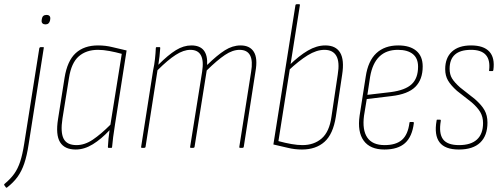

<svg xmlns="http://www.w3.org/2000/svg" viewBox="-74 -703 2388 913"><path d="M113 -474Q115 -479 119 -479H130Q136 -479 134 -474L62 -16Q54 37 41.5 74Q29 111 9.5 138Q-10 165 -41 189Q-43 191 -46 188L-54 177Q-55 174 -53 172Q-24 148 -6.5 123.5Q11 99 22 65.5Q33 32 41 -19ZM142 -587Q133 -587 128 -592Q123 -597 124 -606L125 -613Q128 -632 147 -632Q157 -632 161.5 -627Q166 -622 165 -613L164 -606Q160 -587 142 -587Z M286 8Q233 8 211.5 -27Q190 -62 202 -137L233 -333Q246 -414 286 -450.5Q326 -487 392 -487Q428 -487 460 -479Q492 -471 528 -463L473 -112Q467 -75 464 -50.5Q461 -26 459 -4Q459 0 456 0H442Q439 0 439 -4Q440 -23 442 -44Q444 -65 447 -84Q408 -42 367.5 -17Q327 8 286 8ZM290 -13Q329 -13 367.5 -39Q406 -65 451 -110L505 -447Q476 -455 446.5 -460.5Q417 -466 392 -466Q336 -466 300.5 -435Q265 -404 254 -332L223 -139Q213 -74 228.5 -43.5Q244 -13 290 -13Z M601 0Q596 0 597 -4L654 -368Q660 -395 663 -423Q666 -451 667 -475Q667 -479 671 -479H685Q688 -479 688 -475Q687 -456 684.5 -435Q682 -414 679 -395Q726 -442 762.5 -464.5Q799 -487 836 -487Q916 -487 911 -394Q959 -441 995.5 -464Q1032 -487 1070 -487Q1114 -487 1133 -456.5Q1152 -426 1141 -364L1085 -4Q1084 0 1079 0H1068Q1063 0 1064 -5L1120 -361Q1138 -466 1065 -466Q1032 -466 995.5 -441.5Q959 -417 909 -368L851 -4Q850 0 845 0H834Q829 0 830 -4L887 -361Q904 -466 831 -466Q799 -466 761.5 -442Q724 -418 675 -369L618 -4Q617 0 612 0Z M1362 8Q1327 8 1295 0Q1263 -8 1226 -16L1331 -679Q1332 -683 1337 -683H1348Q1353 -683 1352 -678L1250 -32Q1283 -23 1312 -18Q1341 -13 1364 -13Q1419 -13 1455.5 -44.5Q1492 -76 1502 -147L1532 -348Q1542 -408 1525.5 -437Q1509 -466 1469 -466Q1431 -466 1389 -440Q1347 -414 1297 -367L1301 -392Q1348 -438 1390 -462.5Q1432 -487 1473 -487Q1523 -487 1543.5 -452.5Q1564 -418 1553 -348L1523 -148Q1510 -65 1469 -28.5Q1428 8 1362 8Z M1754 8Q1686 8 1655.5 -34Q1625 -76 1636 -153L1665 -338Q1676 -413 1715.5 -450Q1755 -487 1820 -487Q1875 -487 1905.5 -461.5Q1936 -436 1936 -387Q1936 -325 1901 -290Q1866 -255 1787 -246L1670 -232L1657 -153Q1648 -85 1672.5 -49Q1697 -13 1755 -13Q1809 -13 1837.5 -38Q1866 -63 1873 -119Q1873 -123 1877 -123H1890Q1894 -123 1894 -118Q1886 -53 1852 -22.5Q1818 8 1754 8ZM1673 -252 1784 -265Q1853 -274 1883.5 -302.5Q1914 -331 1914 -386Q1914 -426 1889 -446Q1864 -466 1818 -466Q1763 -466 1730 -434Q1697 -402 1686 -338Z M2108 8Q2042 8 2016 -26.5Q1990 -61 2002 -129Q2002 -134 2005 -134H2018Q2023 -134 2022 -128Q2012 -69 2032.5 -41Q2053 -13 2109 -13Q2165 -13 2194 -39.5Q2223 -66 2223 -118Q2223 -147 2210 -169.5Q2197 -192 2168 -217L2099 -271Q2070 -297 2056.5 -320Q2043 -343 2043 -374Q2043 -428 2075 -457.5Q2107 -487 2166 -487Q2226 -487 2253 -457.5Q2280 -428 2272 -370Q2271 -365 2268 -365H2255Q2250 -365 2252 -370Q2263 -466 2166 -466Q2064 -466 2064 -376Q2064 -349 2075.5 -330Q2087 -311 2114 -287L2184 -232Q2216 -204 2230 -179Q2244 -154 2244 -120Q2244 -58 2209.5 -25Q2175 8 2108 8Z"/></svg>

Font: Sofia Sans Condensed Thin
Style: Italic
Weight: 250
Italic angle: -9°
Version: Version 4.100